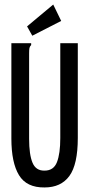

<svg xmlns="http://www.w3.org/2000/svg" viewBox="-20 -813 390 844"><path d="M176 11Q97 12 63.5 -43Q30 -98 30 -204V-623H117V-615Q111 -609 109.5 -602Q108 -595 108 -578V-203Q108 -133 123 -97.5Q138 -62 176 -63Q216 -63 230.5 -100.5Q245 -138 245 -206V-623H322V-207Q322 -90 285 -39.5Q248 11 176 11ZM122 -656 99 -697 214 -793 249 -721Z"/></svg>

Font: Inconsolata ExtraCondensed SemiBold
Style: Regular
Weight: 600
Width: 2
Monospace: yes
Designer: Raph Levien, Cyreal, Brenton Simpson
Foundry: Raph Levien, Cyreal, Google
Version: Version 3.001; ttfautohint (v1.8.2.53-6de2)